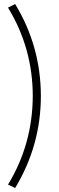

<svg xmlns="http://www.w3.org/2000/svg" viewBox="-20 -772 292 947"><path d="M141.6 -297.9Q140.6 -60.5 19.5 138.7L54.7 155.3Q181.6 -54.7 181.6 -299.8Q180.7 -544.9 54.7 -752L19.5 -734.4Q141.6 -534.2 141.6 -297.9Z"/></svg>

Font: Yaldevi Colombo ExtraLight
Style: Regular
Weight: 275
Designer: Sol Matas, Denzil Rajitha, Kosala Senevirathne and Pathum Egodawatta
Foundry: Mooniak
Version: Version 1.020 ; ttfautohint (v1.6)